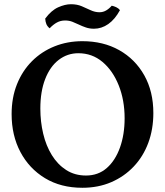

<svg xmlns="http://www.w3.org/2000/svg" viewBox="-20 -880 781 909"><path d="M370 9Q268 9 193 -36.5Q118 -82 76.5 -160.5Q35 -239 35 -340Q35 -418 60.5 -481.5Q86 -545 131.5 -590.5Q177 -636 238 -660.5Q299 -685 370 -685Q469 -685 544.5 -642.5Q620 -600 663 -523.5Q706 -447 706 -345Q706 -268 682 -203.5Q658 -139 613 -91.5Q568 -44 506.5 -17.5Q445 9 370 9ZM387 -49Q445 -49 485.5 -84.5Q526 -120 548 -181.5Q570 -243 570 -320Q570 -406 542 -476Q514 -546 465 -587Q416 -628 351 -628Q299 -628 258 -596.5Q217 -565 194 -506Q171 -447 171 -366Q171 -304 184.5 -247Q198 -190 225.5 -145.5Q253 -101 293.5 -75Q334 -49 387 -49ZM425 -744Q404 -744 386.5 -750Q369 -756 353.5 -763.5Q338 -771 322.5 -777Q307 -783 288 -783Q267 -783 249.5 -773.5Q232 -764 215 -746Q204 -755 199.5 -766Q195 -777 194 -792Q223 -831 255.5 -845.5Q288 -860 316 -860Q345 -860 367 -850.5Q389 -841 409.5 -831.5Q430 -822 451 -822Q468 -822 482.5 -830.5Q497 -839 509 -853Q519 -851 530 -846Q541 -841 548 -832Q524 -788 492.5 -766Q461 -744 425 -744Z"/></svg>

Font: Vollkorn SemiBold
Style: Regular
Weight: 600
Designer: Friedrich Althausen
Foundry: Friedrich Althausen
Version: Version 5.000